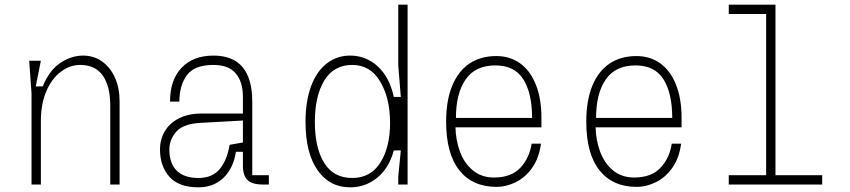

<svg xmlns="http://www.w3.org/2000/svg" viewBox="-20 -790 3640 822"><path d="M155 -530 133 -420H163Q191 -489 238 -520.5Q285 -552 336 -552Q382 -552 417.5 -526.5Q453 -501 472.5 -456.5Q492 -412 492 -356V0H452V-338Q452 -421 420 -466.5Q388 -512 323 -512Q279 -512 240 -482.5Q201 -453 178 -398.5Q155 -344 155 -273V0H115V-390L105 -530Z M1131 0H1106Q1059 0 1039.5 -19.5Q1020 -39 1020 -80V-140H990Q979 -69 936.5 -28.5Q894 12 830 12Q745 12 705 -33.5Q665 -79 665 -150Q665 -193 685.5 -228Q706 -263 746.5 -283.5Q787 -304 844 -304H1020V-375Q1020 -439 989.5 -475.5Q959 -512 894 -512Q812 -512 780 -468Q748 -424 748 -355H708Q708 -448 757.5 -500Q807 -552 894 -552Q977 -552 1018.5 -502.5Q1060 -453 1060 -355V-40H1131ZM963 -170 1020 -180V-274L839 -264Q764 -260 734.5 -226Q705 -192 705 -150Q705 -91 736.5 -59.5Q768 -28 830 -28Q888 -28 920 -65.5Q952 -103 963 -170Z M1725 0H1685V-34L1696 -146H1666Q1646 -71 1595.5 -29.5Q1545 12 1479 12Q1391 12 1339.5 -61.5Q1288 -135 1288 -268Q1288 -356 1311.5 -420Q1335 -484 1378.5 -518Q1422 -552 1479 -552Q1547 -552 1597.5 -505.5Q1648 -459 1666 -375H1696L1685 -510V-770H1725ZM1650 -264Q1650 -369 1608 -440.5Q1566 -512 1488 -512Q1409 -512 1368.5 -445.5Q1328 -379 1328 -268Q1328 -157 1368 -92.5Q1408 -28 1488 -28Q1567 -28 1608.5 -94Q1650 -160 1650 -264Z M1890 -269Q1890 -360 1916 -423Q1942 -486 1990 -518Q2038 -550 2105 -550Q2163 -550 2206.5 -519Q2250 -488 2274 -428Q2298 -368 2298 -285V-245H1930Q1931 -191 1949 -141.5Q1967 -92 2004 -61Q2041 -30 2095 -30Q2169 -30 2208 -72Q2247 -114 2256 -175H2296Q2288 -114 2259 -72.5Q2230 -31 2189 -10.5Q2148 10 2105 10Q2003 10 1946.5 -61Q1890 -132 1890 -269ZM2101 -510Q2015 -510 1973.5 -450Q1932 -390 1932 -285H2258Q2258 -391 2220.5 -450.5Q2183 -510 2101 -510Z M2490 -269Q2490 -360 2516 -423Q2542 -486 2590 -518Q2638 -550 2705 -550Q2763 -550 2806.5 -519Q2850 -488 2874 -428Q2898 -368 2898 -285V-245H2530Q2531 -191 2549 -141.5Q2567 -92 2604 -61Q2641 -30 2695 -30Q2769 -30 2808 -72Q2847 -114 2856 -175H2896Q2888 -114 2859 -72.5Q2830 -31 2789 -10.5Q2748 10 2705 10Q2603 10 2546.5 -61Q2490 -132 2490 -269ZM2701 -510Q2615 -510 2573.5 -450Q2532 -390 2532 -285H2858Q2858 -391 2820.5 -450.5Q2783 -510 2701 -510Z M3100 -730V-770H3300V-40H3500V0H3100V-40H3260V-730Z"/></svg>

Font: Fliege Mono Thin
Style: Regular
Weight: 100
Version: Version 0.020;Glyphs 3.3 (3306)